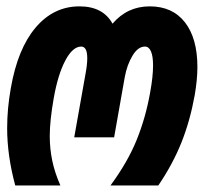

<svg xmlns="http://www.w3.org/2000/svg" viewBox="-20 -579 641 604"><path d="M2.5 -176Q2.5 -237.5 14 -301.5Q35.5 -425.5 92 -492.2Q148.5 -559 230 -559Q304 -559 334 -504.5Q380.5 -559 451 -559Q522.5 -559 561.8 -508.8Q601 -458.5 601 -368Q601 -329 592.5 -279.5Q578 -199 550.8 -130.8Q523.5 -62.5 478 4.5H327.5Q382 -69.5 410.2 -139.5Q438.5 -209.5 452.5 -289Q461.5 -338.5 461.5 -373Q461.5 -402 455 -417.2Q448.5 -432.5 436 -432.5Q414 -432.5 396.8 -403.8Q379.5 -375 372.5 -336.5L339 -147H213.5L249 -346.5Q254.5 -375.5 254.5 -396Q254.5 -432.5 235.5 -432.5Q208.5 -432.5 185.2 -388.2Q162 -344 149 -270Q136.5 -199 136.5 -151Q136.5 -111 144.5 -73Q152.5 -35 170 4.5H28Q2.5 -89.5 2.5 -176Z"/></svg>

Font: JuliaMono ExtraBoldItalic
Style: Regular
Weight: 800
Italic angle: -9°
Monospace: yes
Designer: cormullion
Foundry: corm
Version: Version 0.049; ttfautohint (v1.8.4)